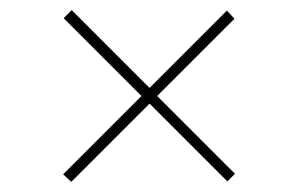

<svg xmlns="http://www.w3.org/2000/svg" viewBox="-20 -419 590 380"><path d="M430 -60 276 -214 121 -59 105 -74 260 -229 106 -383 122 -399 276 -245 429 -398 444 -382 291 -229 445 -75Z"/></svg>

Font: Ysabeau Infant Extralight
Style: Regular
Weight: 200
Designer: Christian Thalmann (Catharsis Fonts)
Version: Version 0.003